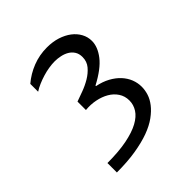

<svg xmlns="http://www.w3.org/2000/svg" viewBox="-140 -818 660 660"><g transform="rotate(-45 189.5 -488.0)"><path d="M314 -631.3Q314 -602.5 290.8 -572.5Q267.6 -542.5 213.9 -514.2V-511.7Q240.7 -506.3 261.2 -495.1Q281.7 -483.9 295.7 -468.8Q309.6 -453.6 316.7 -435.8Q323.7 -418 323.7 -398.9Q323.7 -382.8 318.4 -365.7Q313 -348.6 300.3 -332.3Q287.6 -315.9 267.1 -301Q246.6 -286.1 216.8 -275.1Q187 -264.2 146.7 -257.6Q106.4 -251 54.7 -251V-296.9Q110.4 -296.9 149.4 -304.7Q188.5 -312.5 213.1 -325.9Q237.8 -339.4 249 -357.2Q260.3 -375 260.3 -395.5Q260.3 -417 249.3 -433.6Q238.3 -450.2 220.2 -460.7Q202.1 -471.2 179 -475.8Q155.8 -480.5 131.3 -478V-519Q146.5 -524.4 167.2 -532Q188 -539.6 206.8 -550.8Q225.6 -562 238.8 -577.6Q252 -593.3 252 -615.2Q252 -631.3 244.9 -642.3Q237.8 -653.3 226.6 -659.9Q215.3 -666.5 201.4 -669.4Q187.5 -672.4 173.8 -672.4Q160.2 -672.4 144.8 -669.9Q129.4 -667.5 114.3 -662.8Q99.1 -658.2 85 -652.1Q70.8 -646 59.6 -638.7V-676.8Q85.9 -699.2 118.9 -712.2Q151.9 -725.1 188.5 -725.1Q216.3 -725.1 239.3 -717.8Q262.2 -710.4 278.8 -697.8Q295.4 -685.1 304.7 -668Q314 -650.9 314 -631.3Z"/></g></svg>

Font: Proza Libre
Style: Light
Weight: 300
Designer: Jasper de Waard
Foundry: Jasper de Waard
Version: Version 1.000; ttfautohint (v1.4.1.8-43bc)